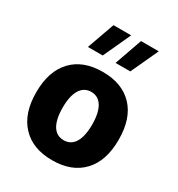

<svg xmlns="http://www.w3.org/2000/svg" viewBox="-188 -918 965 1043"><g transform="rotate(30 294.0 -396.0)"><path d="M295.4 -548.3C213.9 -548.3 150.4 -524.4 105 -476.6C59.6 -428.7 36.6 -360.4 36.6 -271.5C36.6 -183.1 59.6 -114.7 105 -66.9C150.4 -18.6 213.9 5.4 295.4 5.4C377 5.4 440.4 -18.6 485.8 -66.9C531.2 -114.7 553.7 -183.1 553.7 -271.5C553.7 -360.4 531.2 -428.7 485.8 -476.6C440.4 -524.4 377 -548.3 295.4 -548.3ZM295.4 -422.9C353.5 -422.9 387.7 -371.1 387.7 -271.5C387.7 -171.4 354.5 -120.1 295.4 -120.1C236.3 -120.1 202.6 -171.4 202.6 -271.5C202.6 -371.1 236.8 -422.9 295.4 -422.9ZM156.7 -625H249.5L328.6 -796.9H217.8ZM330.1 -625H422.4L502 -796.9H390.6Z"/></g></svg>

Font: Estedad ExtraBold
Style: Regular
Weight: 800
Designer: Amin Abedi
Version: Version 7.3